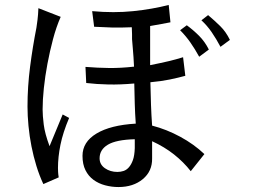

<svg xmlns="http://www.w3.org/2000/svg" viewBox="-20 -683 1040 775"><path d="M524 -121Q449 -119 415.5 -99Q382 -79 382 -44Q382 -19 403.5 -4Q425 11 454 11Q467 11 479 7Q491 3 500.5 -8Q510 -19 516.5 -37Q523 -55 524 -85ZM259 -207Q234 -148 224 -98.5Q214 -49 214 -5Q214 1 214.5 11Q215 21 217 33L155 60Q139 26 127 -13Q115 -52 107 -92.5Q99 -133 95 -174.5Q91 -216 91 -253Q91 -333 101.5 -414Q112 -495 127 -571Q129 -583 131.5 -603.5Q134 -624 135 -650L225 -615Q207 -574 194 -525Q181 -476 171.5 -425.5Q162 -375 157 -327.5Q152 -280 152 -241Q152 -217 156.5 -180.5Q161 -144 180 -93L233 -221ZM750 8Q721 -29 682.5 -59.5Q644 -90 594 -113V-44Q595 8 556.5 40Q518 72 458 72Q431 72 404.5 65Q378 58 357.5 43Q337 28 325 4Q313 -20 313 -54Q313 -110 369.5 -144Q426 -178 528 -184Q525 -226 524 -262.5Q523 -299 522 -346Q466 -341 418 -342Q370 -343 328 -348L325 -413Q375 -409 421 -408.5Q467 -408 521 -414Q519 -456 516.5 -482.5Q514 -509 513 -525Q513 -534 513 -544.5Q513 -555 512 -573Q466 -571 430 -572Q394 -573 360 -575L352 -638Q440 -630 517.5 -638Q595 -646 661 -663L668 -593Q650 -589 631 -586Q612 -583 586 -578V-420Q631 -429 660.5 -436Q690 -443 719 -452L728 -377Q699 -369 665 -362Q631 -355 587 -351Q588 -302 589.5 -260Q591 -218 594 -176Q652 -161 707.5 -131Q763 -101 805 -61ZM784 -454Q767 -485 748.5 -511.5Q730 -538 707 -561L734 -581Q760 -562 783.5 -538.5Q807 -515 823 -483ZM870 -494Q853 -526 834.5 -553Q816 -580 793 -601L820 -622Q845 -601 868.5 -578Q892 -555 908 -522Z"/></svg>

Font: NanumGothicCoding
Style: Regular
Weight: 400
Monospace: yes
Designer: Kwon Bruce; Nicolas Noh; Sung-woo Choi; Go-un Cha; Soo-hyun Park;
Foundry: NHN Corporation
Version: Version 2.000;PS 1;hotconv 1.0.49;makeotf.lib2.0.14853